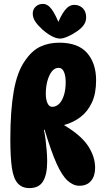

<svg xmlns="http://www.w3.org/2000/svg" viewBox="-20 -958 530 985"><path d="M131 7Q93 7 71 -17.5Q49 -42 41 -97Q33 -152 33 -244Q33 -390 50.5 -490Q68 -590 108 -646Q143 -698 186.5 -718.5Q230 -739 284 -739Q381 -739 427 -686Q473 -633 473 -546Q473 -478 451.5 -432Q430 -386 393.5 -358Q357 -330 310 -317V-315Q396 -264 432 -209Q468 -154 468 -97Q468 -55 447 -30Q426 -5 387 -5Q356 -5 327 -31Q298 -57 270 -119.5Q242 -182 209 -292H205Q210 -272 213.5 -244Q217 -216 219.5 -186Q222 -156 222 -130Q222 -63 201 -28Q180 7 131 7ZM248 -410Q268 -410 283.5 -425.5Q299 -441 308 -469.5Q317 -498 317 -537Q317 -569 308 -589.5Q299 -610 281 -610Q260 -610 245.5 -591Q231 -572 223 -542Q215 -512 215 -477Q215 -448 223.5 -429Q232 -410 248 -410ZM289 -760Q270 -760 246.5 -772Q223 -784 196 -808Q174 -828 161 -847.5Q148 -867 148 -888Q148 -910 163 -924Q178 -938 200 -938Q225 -938 245.5 -910Q266 -882 290 -820L273 -829Q291 -877 312.5 -905Q334 -933 361 -933Q387 -933 404.5 -916Q422 -899 422 -869Q422 -848 410.5 -831Q399 -814 376 -798Q352 -781 327.5 -770.5Q303 -760 289 -760Z"/></svg>

Font: DynaPuff Condensed SemiBold
Style: Regular
Weight: 600
Width: 3
Designer: Toshi Omagari, Jennifer Daniel
Foundry: Google Fonts
Version: Version 2.000